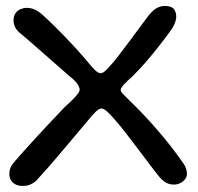

<svg xmlns="http://www.w3.org/2000/svg" viewBox="-20 -616 667 646"><path d="M56 9.5Q43 9.5 33 4.8Q23 0 17.2 -9Q11.5 -18 11.5 -30.5Q11.5 -43.5 16.2 -53.8Q21 -64 30 -73.5Q39 -84 58.8 -106.2Q78.5 -128.5 104 -156Q129.5 -183.5 154.5 -210.2Q179.5 -237 198.5 -256.5Q221.5 -277 234.8 -291.8Q248 -306.5 248 -314Q248 -321 241.2 -332.2Q234.5 -343.5 213.5 -360Q197 -374.5 174.5 -394.2Q152 -414 128.2 -434.8Q104.5 -455.5 83.8 -473.8Q63 -492 49.5 -503Q38 -511.5 31.8 -523Q25.5 -534.5 25.5 -547Q25.5 -562 32.2 -571.5Q39 -581 49.2 -585.2Q59.5 -589.5 69.5 -589.5Q86.5 -589.5 100 -582.5Q113.5 -575.5 127 -562.5Q145 -546.5 169.2 -522.2Q193.5 -498 219.8 -470Q246 -442 270.5 -413.5Q287 -392.5 298.8 -381Q310.5 -369.5 318 -369.5Q324.5 -369.5 332.5 -376Q340.5 -382.5 351 -395Q363.5 -408.5 379.2 -429Q395 -449.5 412 -472.5Q429 -495.5 445 -516.8Q461 -538 472.5 -554Q489.5 -577.5 504 -586.8Q518.5 -596 534.5 -596Q556.5 -596 564.8 -585.8Q573 -575.5 573 -560Q573 -549.5 567.2 -535.8Q561.5 -522 549 -506Q534.5 -486 513.2 -458.8Q492 -431.5 468.8 -405Q445.5 -378.5 425 -358.5Q404.5 -340.5 395.2 -329.8Q386 -319 386 -314Q386 -308.5 392.5 -301.2Q399 -294 412.5 -281Q458 -237 493 -197.5Q528 -158 554 -124.8Q580 -91.5 597 -66Q603.5 -57.5 606.2 -48.2Q609 -39 609 -31.5Q609 -21 602.5 -12.8Q596 -4.5 586.2 0.2Q576.5 5 565.5 5Q551 5 540 -0.8Q529 -6.5 518.5 -18Q505.5 -33.5 485.8 -59.8Q466 -86 443.8 -115.5Q421.5 -145 401.5 -170.8Q381.5 -196.5 368 -211.5Q351 -231.5 339.8 -241.2Q328.5 -251 321 -251Q313.5 -251 302 -240Q290.5 -229 272.5 -206.5Q244 -172.5 223 -147.8Q202 -123 184.2 -101.8Q166.5 -80.5 147 -58.2Q127.5 -36 101.5 -7.5Q93 0 82.2 4.8Q71.5 9.5 56 9.5Z"/></svg>

Font: Gluten Light
Style: Regular
Weight: 300
Designer: Tyler Finck
Foundry: Etcetera Type Company
Version: Version 1.300